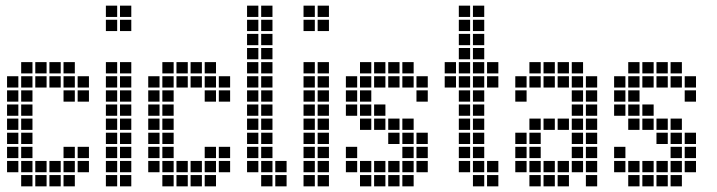

<svg xmlns="http://www.w3.org/2000/svg" viewBox="-20 -665 2540 680"><path d="M5 -395V-355H45V-395ZM5 -345V-305H45V-345ZM5 -295V-255H45V-295ZM5 -245V-205H45V-245ZM5 -195V-155H45V-195ZM5 -145V-105H45V-145ZM5 -95V-55H45V-95ZM55 -445V-405H95V-445ZM55 -395V-355H95V-395ZM55 -345V-305H95V-345ZM55 -295V-255H95V-295ZM55 -245V-205H95V-245ZM55 -195V-155H95V-195ZM55 -145V-105H95V-145ZM55 -95V-55H95V-95ZM55 -45V-5H95V-45ZM105 -95V-55H145V-95ZM105 -45V-5H145V-45ZM155 -45V-5H195V-45ZM155 -95V-55H195V-95ZM105 -445V-405H145V-445ZM155 -445V-405H195V-445ZM205 -445V-405H245V-445ZM205 -395V-355H245V-395ZM255 -395V-355H295V-395ZM205 -145V-105H245V-145ZM205 -95V-55H245V-95ZM205 -45V-5H245V-45ZM255 -145V-105H295V-145ZM255 -95V-55H295V-95ZM255 -345V-305H295V-345ZM205 -345V-305H245V-345ZM155 -395V-355H195V-395ZM105 -395V-355H145V-395Z M355 -445V-405H395V-445ZM355 -395V-355H395V-395ZM355 -345V-305H395V-345ZM355 -295V-255H395V-295ZM355 -245V-205H395V-245ZM355 -195V-155H395V-195ZM355 -145V-105H395V-145ZM355 -95V-55H395V-95ZM355 -45V-5H395V-45ZM405 -45V-5H445V-45ZM405 -95V-55H445V-95ZM405 -145V-105H445V-145ZM405 -195V-155H445V-195ZM405 -245V-205H445V-245ZM405 -295V-255H445V-295ZM405 -345V-305H445V-345ZM405 -395V-355H445V-395ZM405 -445V-405H445V-445ZM355 -645V-605H395V-645ZM355 -595V-555H395V-595ZM405 -595V-555H445V-595ZM405 -645V-605H445V-645Z M505 -395V-355H545V-395ZM505 -345V-305H545V-345ZM505 -295V-255H545V-295ZM505 -245V-205H545V-245ZM505 -195V-155H545V-195ZM505 -145V-105H545V-145ZM505 -95V-55H545V-95ZM555 -445V-405H595V-445ZM555 -395V-355H595V-395ZM555 -345V-305H595V-345ZM555 -295V-255H595V-295ZM555 -245V-205H595V-245ZM555 -195V-155H595V-195ZM555 -145V-105H595V-145ZM555 -95V-55H595V-95ZM555 -45V-5H595V-45ZM605 -95V-55H645V-95ZM605 -45V-5H645V-45ZM655 -45V-5H695V-45ZM655 -95V-55H695V-95ZM605 -445V-405H645V-445ZM655 -445V-405H695V-445ZM705 -445V-405H745V-445ZM705 -395V-355H745V-395ZM755 -395V-355H795V-395ZM705 -145V-105H745V-145ZM705 -95V-55H745V-95ZM705 -45V-5H745V-45ZM755 -145V-105H795V-145ZM755 -95V-55H795V-95ZM755 -345V-305H795V-345ZM705 -345V-305H745V-345ZM655 -395V-355H695V-395ZM605 -395V-355H645V-395Z M855 -645V-605H895V-645ZM855 -595V-555H895V-595ZM855 -545V-505H895V-545ZM855 -495V-455H895V-495ZM855 -445V-405H895V-445ZM855 -395V-355H895V-395ZM855 -345V-305H895V-345ZM855 -295V-255H895V-295ZM855 -245V-205H895V-245ZM855 -195V-155H895V-195ZM855 -145V-105H895V-145ZM855 -95V-55H895V-95ZM905 -45V-5H945V-45ZM905 -95V-55H945V-95ZM905 -145V-105H945V-145ZM905 -195V-155H945V-195ZM905 -245V-205H945V-245ZM905 -295V-255H945V-295ZM905 -345V-305H945V-345ZM905 -395V-355H945V-395ZM905 -445V-405H945V-445ZM905 -495V-455H945V-495ZM905 -545V-505H945V-545ZM905 -595V-555H945V-595ZM905 -645V-605H945V-645ZM955 -95V-55H995V-95ZM955 -45V-5H995V-45Z M1055 -445V-405H1095V-445ZM1055 -395V-355H1095V-395ZM1055 -345V-305H1095V-345ZM1055 -295V-255H1095V-295ZM1055 -245V-205H1095V-245ZM1055 -195V-155H1095V-195ZM1055 -145V-105H1095V-145ZM1055 -95V-55H1095V-95ZM1055 -45V-5H1095V-45ZM1105 -45V-5H1145V-45ZM1105 -95V-55H1145V-95ZM1105 -145V-105H1145V-145ZM1105 -195V-155H1145V-195ZM1105 -245V-205H1145V-245ZM1105 -295V-255H1145V-295ZM1105 -345V-305H1145V-345ZM1105 -395V-355H1145V-395ZM1105 -445V-405H1145V-445ZM1055 -645V-605H1095V-645ZM1055 -595V-555H1095V-595ZM1105 -595V-555H1145V-595ZM1105 -645V-605H1145V-645Z M1205 -145V-105H1245V-145ZM1205 -95V-55H1245V-95ZM1255 -95V-55H1295V-95ZM1255 -45V-5H1295V-45ZM1305 -45V-5H1345V-45ZM1305 -95V-55H1345V-95ZM1355 -95V-55H1395V-95ZM1355 -45V-5H1395V-45ZM1405 -45V-5H1445V-45ZM1405 -95V-55H1445V-95ZM1405 -145V-105H1445V-145ZM1405 -195V-155H1445V-195ZM1405 -245V-205H1445V-245ZM1455 -195V-155H1495V-195ZM1455 -145V-105H1495V-145ZM1455 -95V-55H1495V-95ZM1355 -195V-155H1395V-195ZM1355 -245V-205H1395V-245ZM1305 -295V-255H1345V-295ZM1305 -245V-205H1345V-245ZM1255 -295V-255H1295V-295ZM1255 -345V-305H1295V-345ZM1255 -395V-355H1295V-395ZM1255 -445V-405H1295V-445ZM1205 -395V-355H1245V-395ZM1205 -345V-305H1245V-345ZM1405 -445V-405H1445V-445ZM1355 -445V-405H1395V-445ZM1305 -445V-405H1345V-445ZM1455 -395V-355H1495V-395ZM1255 -245V-205H1295V-245ZM1205 -295V-255H1245V-295ZM1305 -395V-355H1345V-395ZM1355 -395V-355H1395V-395ZM1405 -395V-355H1445V-395ZM1455 -345V-305H1495V-345Z M1605 -645V-605H1645V-645ZM1605 -595V-555H1645V-595ZM1605 -545V-505H1645V-545ZM1605 -495V-455H1645V-495ZM1605 -445V-405H1645V-445ZM1605 -395V-355H1645V-395ZM1605 -345V-305H1645V-345ZM1605 -295V-255H1645V-295ZM1605 -245V-205H1645V-245ZM1605 -195V-155H1645V-195ZM1605 -145V-105H1645V-145ZM1605 -95V-55H1645V-95ZM1655 -45V-5H1695V-45ZM1655 -95V-55H1695V-95ZM1655 -145V-105H1695V-145ZM1655 -195V-155H1695V-195ZM1655 -245V-205H1695V-245ZM1655 -295V-255H1695V-295ZM1655 -345V-305H1695V-345ZM1655 -395V-355H1695V-395ZM1655 -445V-405H1695V-445ZM1655 -495V-455H1695V-495ZM1655 -545V-505H1695V-545ZM1655 -595V-555H1695V-595ZM1655 -645V-605H1695V-645ZM1555 -445V-405H1595V-445ZM1705 -445V-405H1745V-445ZM1705 -95V-55H1745V-95ZM1705 -45V-5H1745V-45ZM1555 -395V-355H1595V-395ZM1705 -395V-355H1745V-395Z M1805 -95V-55H1845V-95ZM1805 -145V-105H1845V-145ZM1805 -195V-155H1845V-195ZM1855 -245V-205H1895V-245ZM1855 -195V-155H1895V-195ZM1855 -145V-105H1895V-145ZM1855 -95V-55H1895V-95ZM1855 -45V-5H1895V-45ZM1905 -95V-55H1945V-95ZM1955 -95V-55H1995V-95ZM1955 -45V-5H1995V-45ZM1905 -45V-5H1945V-45ZM2005 -95V-55H2045V-95ZM2005 -145V-105H2045V-145ZM2005 -195V-155H2045V-195ZM2005 -245V-205H2045V-245ZM2005 -295V-255H2045V-295ZM2055 -45V-5H2095V-45ZM2055 -95V-55H2095V-95ZM2055 -145V-105H2095V-145ZM2055 -195V-155H2095V-195ZM2055 -245V-205H2095V-245ZM2055 -295V-255H2095V-295ZM2005 -345V-305H2045V-345ZM2005 -395V-355H2045V-395ZM2055 -395V-355H2095V-395ZM2055 -345V-305H2095V-345ZM2005 -445V-405H2045V-445ZM1955 -445V-405H1995V-445ZM1905 -445V-405H1945V-445ZM1855 -445V-405H1895V-445ZM1805 -395V-355H1845V-395ZM1905 -245V-205H1945V-245ZM1955 -245V-205H1995V-245ZM1805 -345V-305H1845V-345ZM1855 -395V-355H1895V-395ZM1905 -395V-355H1945V-395ZM1955 -395V-355H1995V-395Z M2155 -145V-105H2195V-145ZM2155 -95V-55H2195V-95ZM2205 -95V-55H2245V-95ZM2205 -45V-5H2245V-45ZM2255 -45V-5H2295V-45ZM2255 -95V-55H2295V-95ZM2305 -95V-55H2345V-95ZM2305 -45V-5H2345V-45ZM2355 -45V-5H2395V-45ZM2355 -95V-55H2395V-95ZM2355 -145V-105H2395V-145ZM2355 -195V-155H2395V-195ZM2355 -245V-205H2395V-245ZM2405 -195V-155H2445V-195ZM2405 -145V-105H2445V-145ZM2405 -95V-55H2445V-95ZM2305 -195V-155H2345V-195ZM2305 -245V-205H2345V-245ZM2255 -295V-255H2295V-295ZM2255 -245V-205H2295V-245ZM2205 -295V-255H2245V-295ZM2205 -345V-305H2245V-345ZM2205 -395V-355H2245V-395ZM2205 -445V-405H2245V-445ZM2155 -395V-355H2195V-395ZM2155 -345V-305H2195V-345ZM2355 -445V-405H2395V-445ZM2305 -445V-405H2345V-445ZM2255 -445V-405H2295V-445ZM2405 -395V-355H2445V-395ZM2205 -245V-205H2245V-245ZM2155 -295V-255H2195V-295ZM2255 -395V-355H2295V-395ZM2305 -395V-355H2345V-395ZM2355 -395V-355H2395V-395ZM2405 -345V-305H2445V-345Z"/></svg>

Font: Nose Transport 13 Square
Style: Regular
Weight: 400
Designer: Nico Rohrbach
Foundry: Nose
Version: Version 1.400;Glyphs 3.2.3 (3260)